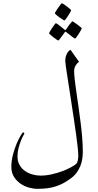

<svg xmlns="http://www.w3.org/2000/svg" viewBox="-20 -1020 610 1190"><path d="M493.2 -78.1Q493.2 -57.6 490 -35.6Q486.8 -13.7 478.3 8.1Q469.7 29.8 455.3 49.8Q440.9 69.8 418.5 85.9Q396 102.5 374 114.5Q352.1 126.5 327.9 134.5Q303.7 142.6 275.6 146.5Q247.6 150.4 212.9 150.4Q187 150.4 158.2 142.3Q129.4 134.3 105.7 117.4Q82 100.6 66.2 75.2Q50.3 49.8 50.3 14.6Q50.3 -23.9 60.5 -62.3Q70.8 -100.6 83.7 -130.9Q96.7 -161.1 108.4 -180.2Q120.1 -199.2 122.6 -199.2Q130.9 -199.2 130.9 -192.9Q130.9 -190.9 124 -179Q117.2 -167 109.6 -147.9Q102.1 -128.9 95.2 -103.8Q88.4 -78.6 88.4 -50.3Q88.4 -19.5 101.6 3.2Q114.7 25.9 135.7 40.3Q156.7 54.7 181.9 61.5Q207 68.4 231 68.4Q265.1 68.4 299.8 60.5Q334.5 52.7 365 41.5Q395.5 30.3 419.2 17.3Q442.9 4.4 454.6 -6.3Q457 -8.8 459 -14.4Q460.9 -20 462.2 -26.9Q463.4 -33.7 464.4 -40.3Q465.3 -46.9 465.3 -50.8Q465.3 -70.3 461.9 -104Q458.5 -137.7 452.6 -179.9Q446.8 -222.2 439.7 -270Q432.6 -317.9 425.3 -365.2L410.2 -463.9Q402.8 -511.2 397 -548.8Q391.1 -586.4 387.7 -611.8Q384.3 -637.2 384.3 -645Q384.3 -652.8 386.2 -662.6Q388.2 -672.4 392.3 -681.9Q396.5 -691.4 402.6 -699.5Q408.7 -707.5 417 -711.4Q417.5 -710 426 -698.5Q434.6 -687 443.8 -673.3L469.7 -637.2Q459 -629.9 449.2 -614.7Q439.5 -599.6 439.5 -579.6Q439.5 -558.1 443.4 -524.7Q447.3 -491.2 453.4 -449.2Q459.5 -407.2 466.3 -359.9Q473.1 -312.5 479.2 -263.9Q485.4 -215.3 489.3 -167.7Q493.2 -120.1 493.2 -78.1ZM420.9 -956.5Q420.9 -954.1 415 -943.8Q409.2 -933.6 402.1 -922.1Q395 -910.6 387.9 -901.9Q380.9 -893.1 378.4 -893.1Q377 -893.1 367.7 -899.2Q358.4 -905.3 347.7 -912.8Q336.9 -920.4 328.6 -928Q320.3 -935.5 320.3 -938Q320.3 -940.4 326.4 -950.4Q332.5 -960.4 340.3 -971.4Q348.1 -982.4 354.7 -991.2Q361.3 -1000 362.8 -1000Q365.2 -1000 375 -993.9Q384.8 -987.8 394.8 -980Q404.8 -972.2 412.8 -965.1Q420.9 -958 420.9 -956.5ZM486.8 -844.7Q486.8 -842.3 481 -831.8Q475.1 -821.3 468 -810.1Q460.9 -798.8 454.1 -789.8Q447.3 -780.8 444.8 -780.8Q443.4 -780.8 434.6 -786.9Q425.8 -793 416.5 -800.8Q404.8 -809.1 390.6 -820.8Q388.2 -823.2 385.3 -823.2Q383.3 -823.2 380.9 -819.3Q370.6 -805.2 362.8 -794.4L349.6 -776.9Q343.8 -769 341.8 -769Q339.8 -769 330.3 -775.1Q320.8 -781.2 310.5 -789.3Q300.3 -797.4 292 -804.9Q283.7 -812.5 283.7 -814Q283.7 -815.9 289.8 -825.9Q295.9 -835.9 303.2 -846.9Q310.5 -857.9 317.4 -866.9Q324.2 -876 325.7 -876Q329.1 -876 337.6 -869.9Q346.2 -863.8 355 -856.9Q365.7 -848.6 378.4 -837.4Q382.8 -834 384.8 -834Q386.7 -834 390.6 -838.9Q399.4 -852.5 407.2 -863.3Q414.6 -872.1 420.7 -879.9Q426.8 -887.7 428.7 -887.7Q430.7 -887.7 439.9 -881.6Q449.2 -875.5 459.5 -867.7Q469.7 -859.9 478.3 -853Q486.8 -846.2 486.8 -844.7Z"/></svg>

Font: Accordance
Style: Regular
Weight: 400
Version: Version 1.1 (build May 11, 2018) Miklal Software Solutions, 